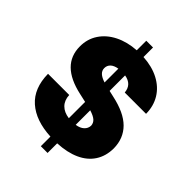

<svg xmlns="http://www.w3.org/2000/svg" viewBox="-247 -923 1139 1139"><g transform="rotate(45 323.0 -353.5)"><path d="M301.8 8.3Q173.3 2 101.6 -61.5Q29.8 -125 28.3 -245.1H206.1Q208 -202.6 232.9 -177.2Q257.8 -151.9 301.8 -146V-282.7L247.1 -294.9Q46.9 -338.9 46.9 -493.2Q46.4 -555.2 78.6 -604Q110.8 -652.8 168.7 -681.9Q226.6 -710.9 301.8 -715.8V-795.9H358.4V-715.8Q434.1 -711.4 490.2 -681.9Q546.4 -652.3 576.7 -602.5Q606.9 -552.7 607.4 -488.3H428.7Q423.3 -550.8 358.4 -561.5V-431.6L396.5 -422.9Q508.8 -398.9 562.5 -345Q616.2 -291 617.2 -208Q616.7 -143.1 585.9 -95.7Q555.2 -48.3 497.3 -22Q439.5 4.4 358.4 8.3V88.9H301.8ZM301.8 -445.8V-561.5Q271 -556.6 255.6 -541.7Q240.2 -526.9 240.2 -504.9Q240.2 -484.4 255.4 -470Q270.5 -455.6 301.8 -445.8ZM426.8 -208Q425.8 -229 410.2 -243.4Q394.5 -257.8 358.4 -269V-147Q390.6 -151.9 408.2 -168.2Q425.8 -184.6 426.8 -208Z"/></g></svg>

Font: Pretendard Std Black
Style: Regular
Weight: 900
Designer: Base glyphs from Inter by Rasmus Andersson; Hangeul glyphs from Noto Sans CJK(Source Han Sans) by Jang Soo-young and Kan
Foundry: Kil Hyung-jin
Version: Version 1.309